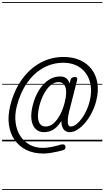

<svg xmlns="http://www.w3.org/2000/svg" viewBox="-25 -1349 996 1832"><path d="M394.5 -88Q345 -88 314 -119.2Q283 -150.5 275.2 -208Q267.5 -265.5 287.5 -344Q308 -426.5 346.8 -488.5Q385.5 -550.5 437.2 -585Q489 -619.5 549 -619.5Q597.5 -619.5 621 -588.8Q644.5 -558 645 -500.8Q645.5 -443.5 625 -363.5Q604.5 -281 573.5 -219Q542.5 -157 498.5 -122.5Q454.5 -88 394.5 -88ZM411.5 -142Q451 -142 486 -172.2Q521 -202.5 548.8 -255Q576.5 -307.5 593 -374Q616 -466.5 599.5 -516Q583 -565.5 532.5 -565.5Q493 -565.5 457.5 -535.2Q422 -505 394 -452.8Q366 -400.5 349 -333.5Q327.5 -241.5 344 -191.8Q360.5 -142 411.5 -142ZM388 116Q297 116 227.2 82Q157.5 48 114.5 -13.8Q71.5 -75.5 60 -159.2Q48.5 -243 73 -342.5Q109 -486 183.2 -589.8Q257.5 -693.5 359.5 -749.5Q461.5 -805.5 581.5 -805.5Q671 -805.5 739 -774.8Q807 -744 849.5 -688Q892 -632 904.2 -556Q916.5 -480 894 -389.5Q879 -329 851.2 -274.8Q823.5 -220.5 788.2 -178.5Q753 -136.5 715 -112.2Q677 -88 641.5 -88Q614 -88 595.2 -102.2Q576.5 -116.5 567.5 -143.8Q558.5 -171 560.2 -210.5Q562 -250 575 -301L646 -580.5Q651 -599.5 661.2 -606.8Q671.5 -614 691 -614Q706.5 -614 710.2 -605.2Q714 -596.5 709.5 -579.5L635.5 -288Q625 -245.5 622.2 -212.5Q619.5 -179.5 626 -160.8Q632.5 -142 649.5 -142Q675 -142 702 -162.2Q729 -182.5 754.5 -217Q780 -251.5 800 -295Q820 -338.5 831 -384.5Q856.5 -491 831.2 -573.5Q806 -656 740.5 -703Q675 -750 578 -750Q476 -750 387.2 -700.5Q298.5 -651 233 -557.5Q167.5 -464 134.5 -332.5Q114.5 -251.5 123.8 -180Q133 -108.5 167.2 -54Q201.5 0.5 256.8 31.2Q312 62 384 62Q425 62 471.2 52.2Q517.5 42.5 553 31.5Q565.5 27 580.2 29Q595 31 599 46Q602.5 58.5 597.2 69.2Q592 80 572 85.5Q548.5 91.5 517.5 98.8Q486.5 106 453 111Q419.5 116 388 116ZM394.5 -88Q345 -88 314 -119.2Q283 -150.5 275.2 -208Q267.5 -265.5 287.5 -344Q308 -426.5 346.8 -488.5Q385.5 -550.5 437.2 -585Q489 -619.5 549 -619.5Q597.5 -619.5 621 -588.8Q644.5 -558 645 -500.8Q645.5 -443.5 625 -363.5Q604.5 -281 573.5 -219Q542.5 -157 498.5 -122.5Q454.5 -88 394.5 -88ZM411.5 -142Q451 -142 486 -172.2Q521 -202.5 548.8 -255Q576.5 -307.5 593 -374Q616 -466.5 599.5 -516Q583 -565.5 532.5 -565.5Q493 -565.5 457.5 -535.2Q422 -505 394 -452.8Q366 -400.5 349 -333.5Q327.5 -241.5 344 -191.8Q360.5 -142 411.5 -142ZM388 116Q297 116 227.2 82Q157.5 48 114.5 -13.8Q71.5 -75.5 60 -159.2Q48.5 -243 73 -342.5Q109 -486 183.2 -589.8Q257.5 -693.5 359.5 -749.5Q461.5 -805.5 581.5 -805.5Q671 -805.5 739 -774.8Q807 -744 849.5 -688Q892 -632 904.2 -556Q916.5 -480 894 -389.5Q879 -329 851.2 -274.8Q823.5 -220.5 788.2 -178.5Q753 -136.5 715 -112.2Q677 -88 641.5 -88Q614 -88 595.2 -102.2Q576.5 -116.5 567.5 -143.8Q558.5 -171 560.2 -210.5Q562 -250 575 -301L646 -580.5Q651 -599.5 661.2 -606.8Q671.5 -614 691 -614Q706.5 -614 710.2 -605.2Q714 -596.5 709.5 -579.5L635.5 -288Q625 -245.5 622.2 -212.5Q619.5 -179.5 626 -160.8Q632.5 -142 649.5 -142Q675 -142 702 -162.2Q729 -182.5 754.5 -217Q780 -251.5 800 -295Q820 -338.5 831 -384.5Q856.5 -491 831.2 -573.5Q806 -656 740.5 -703Q675 -750 578 -750Q476 -750 387.2 -700.5Q298.5 -651 233 -557.5Q167.5 -464 134.5 -332.5Q114.5 -251.5 123.8 -180Q133 -108.5 167.2 -54Q201.5 0.5 256.8 31.2Q312 62 384 62Q425 62 471.2 52.2Q517.5 42.5 553 31.5Q565.5 27 580.2 29Q595 31 599 46Q602.5 58.5 597.2 69.2Q592 80 572 85.5Q548.5 91.5 517.5 98.8Q486.5 106 453 111Q419.5 116 388 116ZM-5 455H951.5V463H-5ZM-5 -16H951.5V0H-5ZM-5 -549H951.5V-541H-5ZM-5 -1329H951.5V-1321H-5Z"/></svg>

Font: Edu SA Dotted Guide
Style: Regular
Weight: 400
Designer: Tina and Corey Anderson, Eben Sorkin, Mirko Velimirovic
Foundry: Google for Education
Version: Version 2.000